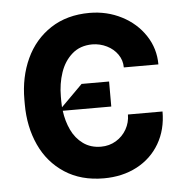

<svg xmlns="http://www.w3.org/2000/svg" viewBox="-45 -598 628 652"><g transform="rotate(-5 269.0 -272.0)"><path d="M161.9 -279.8V-264.2Q161.9 -250 162.6 -242.9L235.8 -316.1H329.5V-230.8H164.1Q168.7 -195 182.9 -165Q197.1 -134.9 222.5 -116.5Q247.9 -98 283.4 -98Q311.4 -98 334.3 -111.7Q357.2 -125.4 370.4 -148.6Q383.5 -171.9 383.5 -198.9H501.4Q501.4 -137.1 473.7 -89.7Q446 -42.3 396.5 -16.2Q346.9 9.9 283.4 9.9Q206 9.9 150.4 -26.3Q94.8 -62.5 66.2 -124.8Q37.6 -187.1 37.6 -264.2V-279.8Q37.6 -356.5 66.4 -418.9Q95.2 -481.2 150.7 -517.6Q206.3 -554 283.4 -554Q342.7 -554 392.8 -528.2Q442.8 -502.5 472.1 -457.9Q501.4 -413.4 501.4 -359.4H383.5Q383.5 -383.9 369.7 -403.8Q355.8 -423.7 332.9 -435Q310 -446.4 283.4 -446.7Q241.8 -446.4 214.7 -422.6Q187.5 -398.8 174.7 -361Q161.9 -323.2 161.9 -279.8Z"/></g></svg>

Font: Riot Sans
Style: Bold
Weight: 600
Designer: Rasmus Andersson
Foundry: rsms
Version: Version 4.001